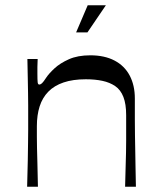

<svg xmlns="http://www.w3.org/2000/svg" viewBox="-20 -709 613 729"><path d="M83 0Q85 -60 85.5 -99.5Q86 -139 86.5 -166.5Q87 -194 87 -216Q87 -238 87 -263Q87 -288 87 -309.5Q87 -331 86.5 -355Q86 -379 85.5 -410.5Q85 -442 84 -485H123Q122 -469 122 -454.5Q122 -440 122 -430Q122 -405 123 -396.5Q124 -388 129 -388Q134 -388 139.5 -393Q145 -398 156 -415Q166 -430 187 -449.5Q208 -469 241.5 -484Q275 -499 323 -499Q377 -499 415 -479Q453 -459 472.5 -422Q492 -385 492 -335Q492 -289 492 -255.5Q492 -222 492.5 -194.5Q493 -167 493.5 -139Q494 -111 494.5 -78Q495 -45 496 0H455Q456 -44 457 -75Q458 -106 458.5 -130Q459 -154 459 -174.5Q459 -195 459 -218Q459 -241 459 -272Q459 -314 448.5 -341Q438 -368 417.5 -382Q397 -396 369 -402Q341 -408 306 -408Q257 -408 221.5 -396Q186 -384 163.5 -361Q141 -338 130.5 -305Q120 -272 120 -230Q120 -208 120 -189.5Q120 -171 120.5 -148Q121 -125 122 -90Q123 -55 124 0ZM269 -586 313 -689H382L312 -586Z"/></svg>

Font: Ojuju Medium
Style: Regular
Weight: 500
Designer: Chisaokwu Joboson, Mirko Velimirovic
Foundry: Udi Foundry
Version: Version 1.000